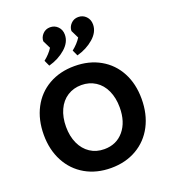

<svg xmlns="http://www.w3.org/2000/svg" viewBox="-169 -1081 1080 1217"><g transform="rotate(-20 370.5 -472.5)"><path d="M40 -330Q40 -432 81 -510Q122 -588 197 -631Q272 -674 371 -674Q469 -674 544 -631.5Q619 -589 660 -512Q701 -435 701 -334Q701 -231 660 -152.5Q619 -74 544 -30.5Q469 13 371 13Q273 13 198 -30Q123 -73 81.5 -151Q40 -229 40 -330ZM552 -330Q552 -394 529.5 -443.5Q507 -493 465.5 -519.5Q424 -546 371 -546Q318 -546 276.5 -519.5Q235 -493 212.5 -443.5Q190 -394 190 -330Q190 -266 212.5 -217Q235 -168 276 -141Q317 -114 371 -114Q453 -114 502.5 -173Q552 -232 552 -330ZM205 -770Q244 -801 266 -836L240 -889Q240 -916 260 -937Q280 -958 310 -958Q341 -958 362 -936.5Q383 -915 383 -882Q383 -831 336 -790Q289 -749 223 -731ZM395 -770Q434 -801 456 -836L430 -889Q430 -916 450 -937Q470 -958 500 -958Q531 -958 552 -936.5Q573 -915 573 -882Q573 -831 526 -790Q479 -749 413 -731Z"/></g></svg>

Font: Secular One
Style: Regular
Weight: 400
Designer: Michal Sahar
Foundry: Hagilda
Version: Version 1.000